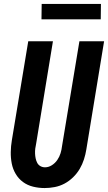

<svg xmlns="http://www.w3.org/2000/svg" viewBox="-20 -944 547 972"><path d="M206 8Q176 8 147.5 1Q119 -6 96.5 -22.5Q74 -39 59.5 -63.5Q45 -88 39.5 -116Q34 -144 34.5 -174Q35 -204 40 -234L123 -735H248L163 -217Q160 -204 158.5 -191.5Q157 -179 157.5 -166.5Q158 -154 160.5 -142Q163 -130 168.5 -119.5Q174 -109 184.5 -103Q195 -97 208 -97Q226 -97 242.5 -107.5Q259 -118 270 -134Q281 -150 286.5 -168Q292 -186 294 -204L382 -735H507L417 -187Q413 -162 405 -137Q397 -112 383.5 -89Q370 -66 350 -46.5Q330 -27 306.5 -14.5Q283 -2 257 3Q231 8 206 8ZM190 -846 191 -924H491L490 -846Z"/></svg>

Font: Iosevka SS18 Extrabold
Style: Italic
Weight: 800
Italic angle: -9°
Monospace: yes
Designer: Belleve Invis
Foundry: Belleve Invis
Version: Version 25.1.1; ttfautohint (v1.8.4)